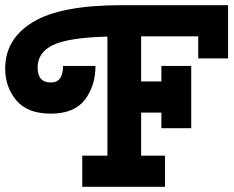

<svg xmlns="http://www.w3.org/2000/svg" viewBox="-65 -720 903 740"><path d="M-45 -456Q-45 -570 62 -635Q169 -700 404 -700H814V-495H699V-580H479V-406H557V-466H672V-226H557V-286H479V-120H571V0H252V-120H349V-579Q199 -575 139.5 -546.5Q80 -518 80 -460Q80 -402 131 -402Q178 -402 178 -466H303Q303 -389 262 -335.5Q221 -282 131 -282Q41 -282 -2 -333Q-45 -384 -45 -456Z"/></svg>

Font: Cherry Swash
Style: Bold
Weight: 700
Designer: Kasatkina Nataliya
Foundry: Nataliya Kasatkina
Version: Version 1.001